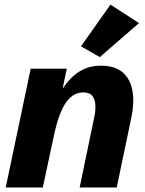

<svg xmlns="http://www.w3.org/2000/svg" viewBox="-20 -832 644 852"><path d="M5.4 0 116.2 -527.3H276.4L257.8 -438.5Q291 -488.8 332.3 -514.6Q373.5 -540.5 428.2 -540.5Q490.7 -540.5 524.9 -510.3Q559.1 -480 567.9 -428.5Q576.7 -377 563.5 -313.5L498 0H333.5L397.9 -310.1Q404.3 -338.9 403.3 -364.5Q402.3 -390.1 390.1 -406Q377.9 -421.9 349.1 -421.9Q304.7 -421.9 272.7 -377Q240.7 -332 218.8 -228L169.9 0ZM422.9 -578.6 339.4 -626.5 470.2 -811.5 596.7 -729.5Z"/></svg>

Font: Schibsted Grotesk ExtraBold
Style: Italic
Weight: 800
Italic angle: -12°
Designer: Bakken & Baeck AS, Henrik Kongsvoll
Foundry: Schibsted ASA
Version: Version 1.100; ttfautohint (v1.8.4.7-5d5b);gftools[0.9.25]